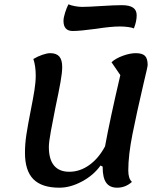

<svg xmlns="http://www.w3.org/2000/svg" viewBox="-20 -847 782 892"><path d="M593 -2Q563 25 524 25Q490 25 473.5 2Q457 -21 457 -70V-73L447 -78Q415 -33 361 -4Q307 25 256 25Q174 25 135 -14.5Q96 -54 96 -137Q96 -178 102.5 -221Q109 -264 123 -335Q134 -390 140 -428Q146 -466 146 -496Q146 -540 135 -573Q155 -585 177 -592.5Q199 -600 213 -600Q242 -600 255.5 -584.5Q269 -569 269 -535Q269 -510 261 -465Q253 -420 237 -345Q226 -290 216.5 -238.5Q207 -187 207 -164Q207 -107 231 -78Q255 -49 302 -49Q351 -49 394.5 -80Q438 -111 468 -167Q491 -293 539 -498L498 -558Q518 -576 551 -588Q584 -600 611 -600Q641 -600 653.5 -587.5Q666 -575 666 -545Q666 -537 647 -459Q615 -322 595.5 -224Q576 -126 576 -55Q576 -17 593 -2ZM275 -750Q275 -765 282.5 -788.5Q290 -812 298 -827Q309 -822 327.5 -818.5Q346 -815 361 -815Q390 -815 450 -819Q512 -823 546 -823Q581 -823 598 -811.5Q615 -800 615 -776Q615 -748 602 -715Q594 -719 575 -721.5Q556 -724 537 -724Q495 -724 425 -713Q351 -703 318 -703Q275 -703 275 -750Z"/></svg>

Font: Lemonada
Style: Regular
Weight: 400
Designer: Mohamed Gaber (Arabic) Eduardo Tunni (Latin)
Foundry: Kief Type Foundry
Version: Version 3.006